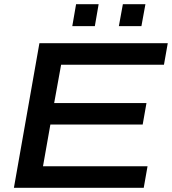

<svg xmlns="http://www.w3.org/2000/svg" viewBox="-20 -891 816 911"><path d="M46 0 167 -686H776L758 -584H270L237 -402H675L657 -300H219L184 -102H680L662 0ZM323 -767 341 -871H448L430 -767ZM544 -767 563 -871H670L651 -767Z"/></svg>

Font: Archivo SemiExpanded Medium
Style: Italic
Weight: 500
Width: 6
Italic angle: -10°
Designer: Hector Gatti
Foundry: Omnibus-Type
Version: Version 2.001